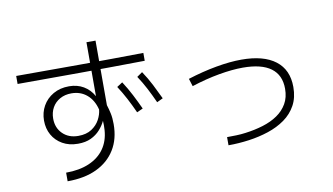

<svg xmlns="http://www.w3.org/2000/svg" viewBox="-84 -1006 2167 1251"><g transform="rotate(-10 1000.0 -380.5)"><path d="M270 55V-2Q358 -2 422.5 -29.5Q487 -57 523.5 -108.5Q560 -160 565 -232Q566 -248 566 -263Q566 -278 565 -293Q551 -263 526.5 -235.5Q502 -208 466 -191Q430 -174 380 -174Q321 -174 277.5 -199Q234 -224 210.5 -266Q187 -308 187 -361Q187 -414 211.5 -457.5Q236 -501 281 -527Q326 -553 386 -553Q440 -553 481.5 -528.5Q523 -504 548 -459V-816H608V-389Q617 -361 623.5 -331Q630 -301 630 -260Q630 -162 586.5 -91.5Q543 -21 463 17Q383 55 270 55ZM391 -224Q444 -224 479 -247Q514 -270 532 -303.5Q550 -337 553 -370Q537 -434 495 -469.5Q453 -505 393 -505Q350 -505 317 -486.5Q284 -468 266 -436Q248 -404 248 -363Q248 -302 287.5 -263Q327 -224 391 -224ZM59 -626V-679Q262 -679 474.5 -679.5Q687 -680 901 -683V-631Q687 -628 474.5 -627Q262 -626 59 -626ZM934 -351Q911 -402 887 -448Q863 -494 835 -536L871 -561Q902 -515 927 -466Q952 -417 974 -370ZM794 -309Q771 -360 747 -405.5Q723 -451 695 -494L732 -518Q762 -472 787 -423.5Q812 -375 834 -327Z M1343 6V-48Q1371 -48 1404 -49Q1437 -50 1465 -54Q1528 -62 1583.5 -79Q1639 -96 1680.5 -124.5Q1722 -153 1746 -194.5Q1770 -236 1770 -293Q1770 -384 1707.5 -430Q1645 -476 1522 -476Q1452 -476 1364 -460.5Q1276 -445 1180 -414L1164 -465Q1262 -496 1354.5 -512.5Q1447 -529 1522 -529Q1669 -529 1747 -469Q1825 -409 1825 -295Q1825 -225 1797 -174Q1769 -123 1720.5 -88.5Q1672 -54 1610 -33.5Q1548 -13 1479.5 -3.5Q1411 6 1343 6Z"/></g></svg>

Font: Murecho Thin Light
Style: Regular
Weight: 300
Version: Version 1.010